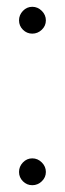

<svg xmlns="http://www.w3.org/2000/svg" viewBox="-20 -537 191 565"><path d="M75 -438Q59 -438 47.5 -449.5Q36 -461 36 -477Q36 -493 47.5 -505Q59 -517 75 -517Q91 -517 103 -505Q115 -493 115 -477Q115 -461 103 -449.5Q91 -438 75 -438ZM75 8Q59 8 47.5 -3.5Q36 -15 36 -31Q36 -47 47.5 -59Q59 -71 75 -71Q91 -71 103 -59Q115 -47 115 -31Q115 -15 103 -3.5Q91 8 75 8Z"/></svg>

Font: MuseoModerno ExtraLight
Style: Regular
Weight: 200
Designer: Pablo Cosgaya, Héctor Gatti, Marcela Romero, and the Authors of The MuseoModerno Project.
Foundry: Omnibus-Type Team
Version: Version 1.001